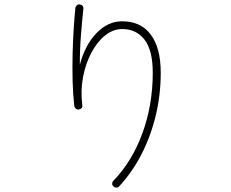

<svg xmlns="http://www.w3.org/2000/svg" viewBox="-20 -816 1040 866"><path d="M492 25Q486 20 486 12.5Q486 5 491 0Q576 -88 622.5 -215.5Q669 -343 669 -488Q669 -589 632 -637Q595 -685 531 -685Q490 -685 454 -656Q418 -627 392 -578Q366 -529 354.5 -468Q343 -407 351 -343V-341Q353 -334 348 -328.5Q343 -323 335 -322Q328 -321 322 -326Q316 -331 315 -338Q309 -391 307.5 -451.5Q306 -512 307.5 -573Q309 -634 312.5 -688Q316 -742 320 -780Q321 -788 327 -792.5Q333 -797 340 -796Q348 -795 352.5 -789.5Q357 -784 356 -776Q351 -730 345.5 -662.5Q340 -595 340 -524Q364 -614 415.5 -667Q467 -720 531 -720Q615 -720 660 -660Q705 -600 705 -488Q705 -387 682 -293Q659 -199 617 -118Q575 -37 517 25Q513 30 505 30Q497 30 492 25Z"/></svg>

Font: Zen Maru Gothic Light
Style: Regular
Weight: 300
Designer: Yoshimichi Ohira
Foundry: Positype
Version: Version 1.001